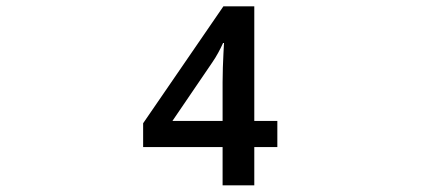

<svg xmlns="http://www.w3.org/2000/svg" viewBox="-20 -672 1310 598"><path d="M673.3 -94.7H772V-213.9H843.8V-295.4H772V-652.3H675.8L425.8 -288.1V-213.9H673.3ZM517.1 -295.4 641.1 -477.5Q650.9 -491.7 659.4 -507.3Q668 -522.9 674.8 -538.1H677.7Q677.2 -527.3 676 -506.6Q674.8 -485.8 674.1 -461.7Q673.3 -437.5 673.3 -416V-295.4Z"/></svg>

Font: Noto Emoji SemiBold
Style: Regular
Weight: 600
Version: Version 2.000